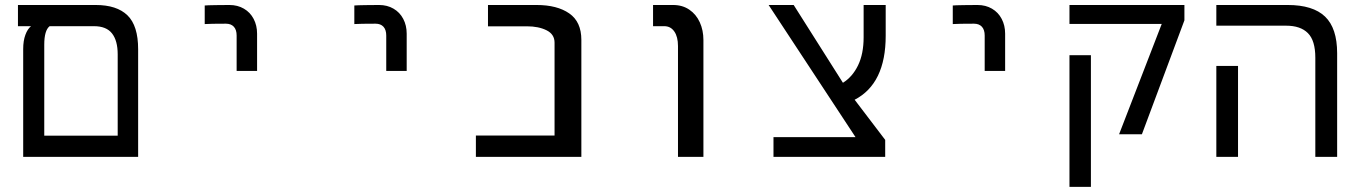

<svg xmlns="http://www.w3.org/2000/svg" viewBox="-20 -629 5440 770"><path d="M52 -609H363.5Q448.5 -609 491.2 -567.5Q534 -526 534 -431.5V0H73V-432Q73 -465.5 81.8 -489.2Q90.5 -513 104.5 -524H52ZM452 -85V-411Q452 -466 429.2 -495Q406.5 -524 357 -524H179Q157.5 -507 157.5 -450V-85Z M900 -609Q879.5 -609 845.2 -608.5Q811 -608 801 -607V-532.5Q824.5 -534 886 -534Q906.5 -534 917.8 -521.8Q929 -509.5 929 -486.5V-344.5H1011V-494Q1011 -527 997.2 -553.2Q983.5 -579.5 958.2 -594.2Q933 -609 900 -609Z M1500 -609Q1479.5 -609 1445.2 -608.5Q1411 -608 1401 -607V-532.5Q1424.5 -534 1486 -534Q1506.5 -534 1517.8 -521.8Q1529 -509.5 1529 -486.5V-344.5H1611V-494Q1611 -527 1597.2 -553.2Q1583.5 -579.5 1558.2 -594.2Q1533 -609 1500 -609Z M1888.5 -85.5H2204V-458Q2204 -491.5 2172 -507.5Q2140 -523.5 2093 -523.5H1937V-609H2131.5Q2214.5 -609 2263 -575.2Q2311.5 -541.5 2311.5 -469V0H1888.5Z M2644 -524H2599V-609H2679.5Q2717 -609 2744.5 -590.2Q2772 -571.5 2786.5 -539.5Q2801 -507.5 2801 -468.5V0H2699V-444.5Q2699 -481.5 2684.2 -502.8Q2669.5 -524 2644 -524Z M3082 -79H3411L3062.5 -609H3163L3360.5 -297Q3399 -321 3421.2 -367Q3443.5 -413 3443.5 -479.5V-609H3532V-485.5Q3532 -293.5 3407.5 -229L3530 -68V0H3082Z M3900 -609Q3879.5 -609 3845.2 -608.5Q3811 -608 3801 -607V-532.5Q3824.5 -534 3886 -534Q3906.5 -534 3917.8 -521.8Q3929 -509.5 3929 -486.5V-344.5H4011V-494Q4011 -527 3997.2 -553.2Q3983.5 -579.5 3958.2 -594.2Q3933 -609 3900 -609Z M4639 -533H4269V-609H4730V-547.5L4559.5 -90.5H4468ZM4269 -407.5H4355V120.5H4269Z M5138 -526H4858V-609H5144Q5245.5 -609 5294 -562.5Q5342.5 -516 5342.5 -415.5V0H5255V-397.5Q5255 -466.5 5225.2 -496.2Q5195.5 -526 5138 -526ZM4858 -364.5H4945V0H4858Z"/></svg>

Font: JuliaMono
Style: Regular
Weight: 400
Monospace: yes
Designer: cormullion
Foundry: corm
Version: Version 0.055; ttfautohint (v1.8.4)